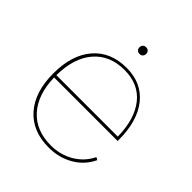

<svg xmlns="http://www.w3.org/2000/svg" viewBox="-181 -764 895 895"><g transform="rotate(45 267.0 -316.0)"><path d="M486 -239H67Q70 -128 126 -66Q182 -4 280 -4Q343 -4 393.5 -34Q444 -64 469 -116L482 -109Q456 -53 402 -21.5Q348 10 280 10Q172 10 111.5 -59Q51 -128 51 -250Q51 -372 110.5 -441Q170 -510 275 -510Q374 -510 430 -440Q486 -370 486 -246ZM67 -254H472Q470 -368 419 -432Q368 -496 275 -496Q178 -496 123 -432Q68 -368 67 -254ZM293 -620Q293 -610 287 -604Q281 -598 271 -598Q261 -598 255 -604Q249 -610 249 -620Q249 -630 255 -636Q261 -642 271 -642Q281 -642 287 -636Q293 -630 293 -620Z"/></g></svg>

Font: Work Sans Thin
Style: Regular
Weight: 260
Designer: Wei Huang
Foundry: Wei Huang
Version: Version 1.500